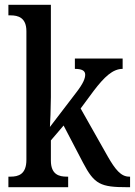

<svg xmlns="http://www.w3.org/2000/svg" viewBox="-20 -780 562 800"><path d="M15 0H264V-44H258C227 -44 192 -52 192 -111V-195L245 -257L326 -102C373 -12 399 0 510 0H522V-44H518C484 -44 460 -74 429 -128L316 -328L370 -401C415 -460 450 -493 491 -493V-536H292V-493C320 -493 335 -486 335 -469C335 -454 328 -433 295 -391L188 -251C189 -257 192 -340 192 -375V-760H15V-716H24C55 -716 90 -707 90 -650V-114C90 -53 56 -44 24 -44H15Z"/></svg>

Font: Noto Serif Ethiopic Condensed Medium
Style: Regular
Weight: 500
Width: 3
Designer: Monotype Design Team
Foundry: Monotype Imaging Inc.
Version: Version 2.102